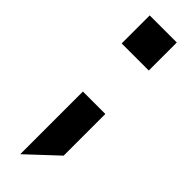

<svg xmlns="http://www.w3.org/2000/svg" viewBox="-224 -454 641 641"><g transform="rotate(45 97.0 -133.5)"><path d="M161.1 -450.2V-317.9H33.2V-450.2ZM161.1 -112.8V84L55.2 183.1V-112.8Z"/></g></svg>

Font: D-DIN-PRO SemiBold
Style: Bold
Weight: 600
Designer: datto
Foundry: CyberFei
Version: Version 1.000;hotconv 1.0.109;makeotfexe 2.5.65596